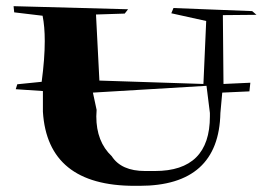

<svg xmlns="http://www.w3.org/2000/svg" viewBox="-20 -671 869 622"><path d="M432 -69H416Q134 -69 119 -309V-376L31 -382L36 -398L115 -406Q125 -481 125 -538Q125 -585 118 -620L26 -631L24 -651L395 -641L384 -627L291 -624L302 -410L639 -399L648 -603L535 -628L542 -645L797 -635L811 -623L702 -622L704 -399L791 -403L788 -375L700 -371L694 -305Q689 -69 432 -69ZM482 -117Q660 -117 660 -294V-305L649 -393L281 -371L293 -315L292 -294Q292 -212 342 -165Q373 -117 450 -117Z"/></svg>

Font: Xiangcui Kesong Xiangcui Kesong
Style: Regular
Weight: 400
Version: Version 1.501;March 28, 2024;FontCreator 14.0.0.2814 64-bit